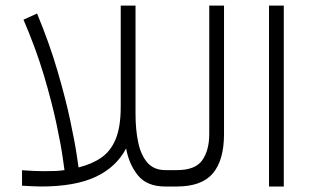

<svg xmlns="http://www.w3.org/2000/svg" viewBox="-20 -678 1133 698"><path d="M265.6 -69.3Q314.5 -81.5 348.6 -105.2Q382.8 -128.9 400.9 -173.1Q418.9 -217.3 418.9 -290V-657.7H472.7V-264.2Q472.7 -205.6 482.7 -159.2Q492.7 -112.8 516.4 -86.2Q540 -59.6 581.5 -59.6H605V0H580.6Q514.2 0 481.4 -40.5Q448.7 -81.1 438.5 -138.7Q403.3 -70.8 328.4 -35.4Q253.4 0 128.9 0Q112.3 0 95.2 -1Q78.1 -2 60.1 -2.9V-59.1Q84.5 -57.6 102.5 -56.6Q120.6 -55.7 138.7 -55.7Q165 -55.7 181.6 -56.4Q198.2 -57.1 214.4 -59.6Q214.4 -59.6 208 -105Q201.7 -150.4 185.3 -227.8Q168.9 -305.2 139.9 -403.1Q110.8 -501 65.4 -606.4L114.7 -628.9Q159.7 -520.5 189 -420.4Q218.3 -320.3 235.1 -241Q252 -161.6 258.8 -115.5Q265.6 -69.3 265.6 -69.3Z M585.4 -59.6H623.5Q690.4 -59.6 715.6 -95.9Q740.7 -132.3 740.7 -190.4V-657.7H794.4V-190.9Q794.4 -95.7 753.9 -47.9Q713.4 0 623 0H585.4Z M1011.7 -657.7V0H958V-657.7Z"/></svg>

Font: Vazirmatn UI NL ExtraLight
Style: Regular
Weight: 200
Designer: Saber Rastikerdar
Foundry: Saber Rastikerdar
Version: Version 33.003